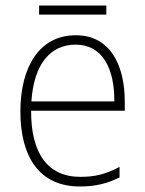

<svg xmlns="http://www.w3.org/2000/svg" viewBox="-20 -667 527 697"><path d="M366 -647H122V-614H366ZM255 -539C121 -539 54 -421 54 -262C54 -99 122 10 270 10C327 10 370 -1 414 -23V-61C362 -34 325 -25 271 -25C154 -25 92 -110 93 -265H433V-297C433 -431 380 -539 255 -539ZM255 -505C352 -505 396 -418 395 -299H94C103 -435 163 -505 255 -505Z"/></svg>

Font: Noto Sans Thai SemCond ExtLt
Style: Regular
Weight: 200
Width: 4
Designer: Monotype Design Team
Foundry: Monotype Imaging Inc.
Version: Version 2.002